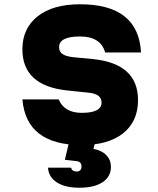

<svg xmlns="http://www.w3.org/2000/svg" viewBox="-20 -660 740 900"><path d="M255 -194Q282 -131 363 -131Q456 -131 456 -179Q456 -200 440.5 -211.5Q425 -223 391 -226L295 -236Q85 -258 85 -429Q85 -527 156.5 -583.5Q228 -640 355 -640Q629 -640 641 -414H473Q452 -489 355 -489Q257 -489 257 -439Q257 -418 272.5 -407Q288 -396 322 -392L417 -383Q627 -361 627 -191Q627 -91 557.5 -35.5Q488 20 363 20Q103 20 85 -194ZM310 -20H433L418 38Q457 45 478.5 67.5Q500 90 500 122Q500 168 461 194Q422 220 352 220Q285 220 246.5 195Q208 170 205 126H313Q318 144 339 144Q362 144 362 120Q362 97 337 95L284 89Z"/></svg>

Font: Martian Mono ExtraBold
Style: Regular
Weight: 800
Monospace: yes
Designer: Roman Shamin
Foundry: Evil Martians
Version: Version 1.000; ttfautohint (v1.8.4.7-5d5b)